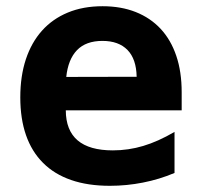

<svg xmlns="http://www.w3.org/2000/svg" viewBox="-20 -580 642 614"><path d="M331.5 14.2Q260.7 14.2 207.3 -4.4Q153.8 -22.9 117.7 -59.1Q81.5 -95.2 63.2 -147.7Q44.9 -200.2 44.9 -268.6Q44.9 -336.4 62.7 -390.4Q80.6 -444.3 114.3 -481.9Q147.9 -519.5 196.8 -539.8Q245.6 -560.1 308.1 -560.1Q367.2 -560.1 414.1 -541.5Q460.9 -522.9 493.7 -487.8Q526.4 -452.6 543.7 -401.6Q561 -350.6 561 -285.2V-227.1H190.4Q190.9 -99.1 340.8 -99.1Q390.6 -99.1 438 -113.3Q485.4 -127.4 538.1 -158.2V-26.9Q489.3 -6.3 437 3.9Q384.8 14.2 331.5 14.2ZM417 -334.5Q416 -391.1 387.7 -420.2Q359.4 -449.2 307.6 -449.2Q254.9 -449.2 226.3 -419.7Q197.8 -390.1 191.9 -334Z"/></svg>

Font: Hack
Style: Bold
Weight: 700
Monospace: yes
Designer: Christopher Simpkins
Foundry: Christopher Simpkins
Version: Version 2.017